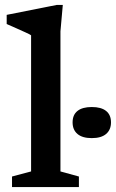

<svg xmlns="http://www.w3.org/2000/svg" viewBox="-20 -755 468 775"><path d="M224 -63 298.5 -42.5V0H28.5V-42.5L105.5 -63V-612.5Q99 -617 83 -624.2Q67 -631.5 46.8 -640.5Q26.5 -649.5 7 -658V-695L208.5 -735H233.5L224 -628.5ZM350.5 -197.5Q312.5 -197.5 292.8 -214.2Q273 -231 273 -261Q273 -291.5 292.8 -307.2Q312.5 -323 350.5 -323Q388.5 -323 408.2 -307.2Q428 -291.5 428 -261Q428 -231 408.2 -214.2Q388.5 -197.5 350.5 -197.5Z"/></svg>

Font: Newsreader 9pt Medium
Style: Regular
Weight: 500
Designer: Hugues Gentile
Foundry: Production Type
Version: Version 1.003